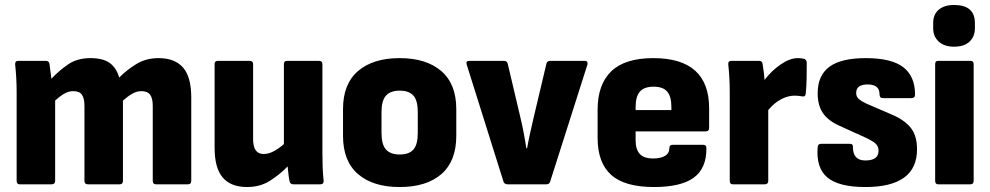

<svg xmlns="http://www.w3.org/2000/svg" viewBox="-20 -742 3986 773"><path d="M59 0Q47 0 47 -14V-368Q47 -430 41 -482Q40 -497 54 -497H165Q176 -497 179 -486Q183 -460 187 -425Q218 -458 254.5 -483Q291 -508 344 -508Q394 -508 421 -489Q448 -470 460 -430Q491 -461 529.5 -484.5Q568 -508 618 -508Q684 -508 717 -470Q750 -432 750 -350V-14Q750 0 737 0H608Q595 0 595 -14V-316Q595 -346 584.5 -360.5Q574 -375 550 -375Q530 -375 512 -364.5Q494 -354 475 -337V-14Q475 0 462 0H334Q320 0 320 -14V-316Q320 -346 310 -360.5Q300 -375 275 -375Q256 -375 238 -364.5Q220 -354 202 -337V-14Q202 0 188 0Z M975 11Q909 11 876.5 -27.5Q844 -66 844 -147V-484Q844 -497 857 -497H985Q999 -497 999 -484V-182Q999 -122 1041 -122Q1062 -122 1083 -133.5Q1104 -145 1123 -162V-484Q1123 -497 1136 -497H1264Q1278 -497 1278 -484V-129Q1278 -97 1279 -69Q1280 -41 1283 -15Q1284 0 1270 0H1161Q1149 0 1146 -11Q1143 -24 1141.5 -39.5Q1140 -55 1138 -72Q1106 -39 1066.5 -14Q1027 11 975 11Z M1589 11Q1482 11 1421.5 -41Q1361 -93 1361 -195V-303Q1361 -404 1421.5 -456Q1482 -508 1589 -508Q1696 -508 1756.5 -456Q1817 -404 1817 -303V-195Q1817 -93 1757 -41Q1697 11 1589 11ZM1589 -120Q1627 -120 1644.5 -140Q1662 -160 1662 -207V-291Q1662 -337 1644.5 -357Q1627 -377 1589 -377Q1552 -377 1534 -357Q1516 -337 1516 -291V-207Q1516 -160 1534 -140Q1552 -120 1589 -120Z M2023 0Q2011 0 2007 -11L1859 -482Q1854 -497 1870 -497H2009Q2021 -497 2024 -486L2074 -274Q2082 -241 2088 -209.5Q2094 -178 2099 -145H2102Q2108 -178 2115 -209.5Q2122 -241 2130 -275L2180 -486Q2183 -497 2195 -497H2334Q2348 -497 2345 -482L2195 -11Q2192 0 2180 0Z M2613 11Q2495 11 2440.5 -38Q2386 -87 2386 -187V-300Q2386 -402 2441 -455Q2496 -508 2610 -508Q2835 -508 2835 -306V-227Q2835 -213 2821 -213H2539V-177Q2539 -141 2555.5 -122.5Q2572 -104 2610 -104Q2640 -104 2657.5 -114.5Q2675 -125 2675 -147Q2675 -159 2689 -159H2811Q2824 -159 2824 -146Q2825 -65 2773.5 -27Q2722 11 2613 11ZM2539 -299H2683V-311Q2683 -354 2666 -373.5Q2649 -393 2612 -393Q2573 -393 2556 -373Q2539 -353 2539 -311Z M2930 0Q2918 0 2918 -14V-369Q2918 -430 2912 -483Q2911 -497 2925 -497H3036Q3048 -497 3050 -486Q3052 -472 3054.5 -455Q3057 -438 3058 -420Q3086 -457 3123 -482.5Q3160 -508 3192 -508Q3208 -508 3218 -505Q3228 -501 3228 -488Q3228 -462 3227.5 -428.5Q3227 -395 3224 -366Q3223 -351 3209 -354Q3204 -355 3196 -356Q3188 -357 3179 -357Q3153 -357 3125 -342.5Q3097 -328 3073 -299V-14Q3073 0 3059 0Z M3464 11Q3357 11 3311 -27.5Q3265 -66 3272 -150Q3273 -163 3286 -163H3402Q3415 -163 3414 -149Q3414 -96 3464 -96Q3517 -96 3517 -135Q3517 -152 3506.5 -162.5Q3496 -173 3469 -186L3359 -236Q3314 -256 3293 -287Q3272 -318 3272 -367Q3272 -438 3319 -473Q3366 -508 3466 -508Q3569 -508 3616.5 -471.5Q3664 -435 3664 -361Q3664 -347 3649 -347H3534Q3521 -347 3521 -363Q3521 -402 3473 -402Q3427 -402 3427 -368Q3427 -354 3436 -345Q3445 -336 3470 -324L3579 -277Q3628 -254 3650 -223Q3672 -192 3672 -141Q3672 11 3464 11Z M3757 0Q3745 0 3745 -14V-484Q3745 -497 3757 -497H3887Q3900 -497 3900 -484V-14Q3900 0 3887 0ZM3821 -554Q3782 -554 3759.5 -574.5Q3737 -595 3737 -628V-649Q3737 -684 3759.5 -703Q3782 -722 3821 -722Q3905 -722 3905 -649V-628Q3905 -595 3883.5 -574.5Q3862 -554 3821 -554Z"/></svg>

Font: Sofia Sans Semi Condensed Black
Style: Regular
Weight: 900
Designer: Botio Nikoltchev, Ani Petrova
Foundry: lettersoup
Version: Version 4.100; ttfautohint (v1.8.4.7-5d5b)